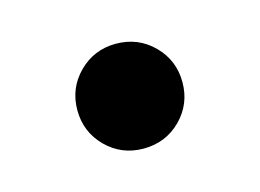

<svg xmlns="http://www.w3.org/2000/svg" viewBox="-39 -482 370 273"><g transform="rotate(-15 145.5 -345.0)"><path d="M145.5 -268.1Q113.3 -268.1 90.8 -290.5Q68.4 -313 68.4 -345.2Q68.4 -377.4 90.8 -399.9Q113.3 -422.4 145.5 -422.4Q178.2 -422.4 200.7 -399.9Q223.1 -377.4 223.1 -345.2Q223.1 -313 200.7 -290.5Q178.2 -268.1 145.5 -268.1Z"/></g></svg>

Font: Inter 20pt SemiBold
Style: Regular
Weight: 600
Version: Version 4.001;git-66647c0bb